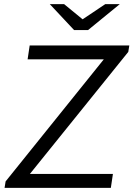

<svg xmlns="http://www.w3.org/2000/svg" viewBox="-20 -905 643 925"><path d="M603 -686 598 -655 124 -67H524L514 0H2L7 -31L480 -619H113L123 -686ZM378 -812 487 -885H557L404 -760H337L220 -885H289Z"/></svg>

Font: Chivo Light Italic
Style: Regular
Weight: 300
Italic angle: -8.05°
Designer: Hector Gatti
Foundry: Omnibus-Type
Version: Version 1.007